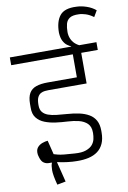

<svg xmlns="http://www.w3.org/2000/svg" viewBox="-165 -1198 947 1415"><g transform="rotate(-10 308.5 -490.0)"><path d="M145 144Q125 69 125.5 32.5Q126 -4 133 -19L132 -24Q103 -21 85.5 -28.5Q68 -36 59.5 -49.5Q51 -63 47.5 -76.5Q44 -90 42 -97Q37 -131 51.5 -150Q66 -169 89.5 -177.5Q113 -186 131 -187L157 -82Q170 -78 187 -73.5Q204 -69 233.5 -66Q263 -63 311 -60Q364 -56 396 -67.5Q428 -79 444 -98Q460 -117 465 -140Q470 -163 470 -183V-190Q470 -233 446 -256.5Q422 -280 383.5 -289.5Q345 -299 302 -301Q257 -303 212.5 -309Q168 -315 131 -329.5Q94 -344 71.5 -372.5Q49 -401 50 -448V-477Q50 -527 67 -556.5Q84 -586 119 -598Q154 -610 205 -610H424V-782H-37V-840H611V-782H487V-553H202Q190 -553 174.5 -551.5Q159 -550 144.5 -542.5Q130 -535 120.5 -517.5Q111 -500 110 -466V-455Q110 -423 125 -404.5Q140 -386 166.5 -376.5Q193 -367 229 -363Q265 -359 308 -356Q355 -353 396 -344Q437 -335 468 -317Q499 -299 516 -268.5Q533 -238 533 -192V-179Q533 -130 517.5 -95.5Q502 -61 473.5 -40Q445 -19 405.5 -10Q366 -1 318 -2Q287 -2 249 -6.5Q211 -11 171 -20L209 132ZM422 -834V-842Q411 -847 394.5 -858.5Q378 -870 365.5 -893.5Q353 -917 351 -956Q351 -1039 386.5 -1083.5Q422 -1128 512 -1123Q548 -1122 587 -1108.5Q626 -1095 654 -1071L627 -1025Q599 -1046 570 -1055.5Q541 -1065 518 -1065Q473 -1067 450.5 -1052.5Q428 -1038 421 -1011Q414 -984 414 -950Q414 -925 423.5 -901.5Q433 -878 451.5 -861Q470 -844 496 -834Z"/></g></svg>

Font: Matangi
Style: Regular
Weight: 400
Designer: Prashant Pant
Foundry: The Graphic Ant
Version: Version 3.002